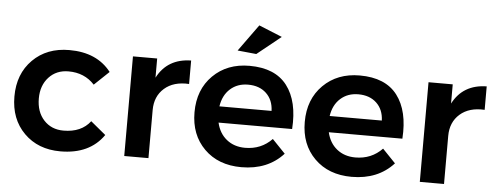

<svg xmlns="http://www.w3.org/2000/svg" viewBox="-50 -891 2654 1027"><g transform="rotate(5 1277.0 -377.0)"><path d="M449 -366Q395 -425 309 -425Q244 -425 203.5 -381Q163 -337 163 -267Q163 -195 203.5 -151Q244 -107 309 -107Q405 -107 453 -170L534 -103Q459 5 302 5Q182 5 107 -70Q32 -145 32 -266Q32 -388 107.5 -463.5Q183 -539 304 -539Q452 -539 528 -441Z M775 -432Q830 -538 957 -540V-414Q874 -419 824.5 -375.5Q775 -332 775 -258V0H645V-535H775Z M1429 -708 1301 -605 1200 -615 1304 -759ZM1271 -539Q1409 -539 1473 -455Q1537 -371 1527 -222H1132Q1145 -165 1185.5 -132.5Q1226 -100 1285 -100Q1371 -100 1429 -160L1499 -87Q1415 5 1274 5Q1150 5 1074.5 -70Q999 -145 999 -266Q999 -388 1075 -463.5Q1151 -539 1271 -539ZM1129 -309H1409Q1407 -368 1370 -403Q1333 -438 1272 -438Q1215 -438 1176.5 -403.5Q1138 -369 1129 -309Z M1863 -539Q2001 -539 2065 -455Q2129 -371 2119 -222H1724Q1737 -165 1777.5 -132.5Q1818 -100 1877 -100Q1963 -100 2021 -160L2091 -87Q2007 5 1866 5Q1742 5 1666.5 -70Q1591 -145 1591 -266Q1591 -388 1667 -463.5Q1743 -539 1863 -539ZM1721 -309H2001Q1999 -368 1962 -403Q1925 -438 1864 -438Q1807 -438 1768.5 -403.5Q1730 -369 1721 -309Z M2362 -432Q2417 -538 2544 -540V-414Q2461 -419 2411.5 -375.5Q2362 -332 2362 -258V0H2232V-535H2362Z"/></g></svg>

Font: Montserrat arm Medium
Style: Regular
Weight: 500
Designer: Julieta Ulanovsky
Foundry: Julieta Ulanovsky
Version: Version 6.000;PS 006.000;hotconv 1.0.88;makeotf.lib2.5.64775